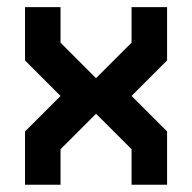

<svg xmlns="http://www.w3.org/2000/svg" viewBox="-20 -508 528 528"><path d="M48.8 -488.3H146.5V-390.6L244.1 -293L341.8 -390.6V-488.3H439.5V-341.8L341.8 -244.1L439.5 -146.5V0H341.8V-97.7L244.1 -195.3L146.5 -97.7V0H48.8V-146.5L146.5 -244.1L48.8 -341.8Z"/></svg>

Font: BabelStone Runic Staveless Rule
Style: Regular
Weight: 400
Designer: Andrew West
Foundry: BabelStone
Version: Version 3.002 March 14, 2022